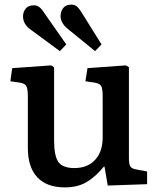

<svg xmlns="http://www.w3.org/2000/svg" viewBox="-20 -800 688 834"><path d="M262 14Q183 14 142 -30Q101 -74 101 -157V-379Q101 -413 95 -425Q89 -437 67 -441L25 -447L33 -504L202 -516L215 -508V-190Q215 -122 234 -96Q253 -70 303 -70Q360 -70 393 -105.5Q426 -141 426 -203V-379Q426 -414 420 -425.5Q414 -437 392 -441L351 -447L360 -504L527 -516L540 -508V-112Q540 -86 546.5 -76.5Q553 -67 572 -64L619 -55V0L448 6L434 -76H431Q395 -32 356 -9Q317 14 262 14ZM393 -578 275 -674Q243 -700 243 -730Q243 -750 254.5 -765Q266 -780 290 -780Q302 -780 311.5 -773.5Q321 -767 332 -750L421 -607ZM240 -578 115 -670Q80 -694 80 -729Q80 -748 91.5 -762.5Q103 -777 127 -777Q139 -777 149 -770.5Q159 -764 170 -747L268 -607Z"/></svg>

Font: Literata Medium
Style: Regular
Weight: 500
Designer: Latin by Veronika Burian and Jose Scaglione. Greek by Irene Vlachou. Cyrillic by Vera Evstafieva.
Foundry: TypeTogether
Version: Version 3.103; ttfautohint (v1.8.4.7-5d5b);gftools[0.9.29]